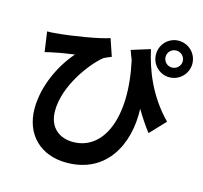

<svg xmlns="http://www.w3.org/2000/svg" viewBox="-124 -977 1248 1179"><g transform="rotate(15 500.0 -387.0)"><path d="M599 -707C606 -687 613 -667 621 -649C699 -291 592 -69 402 -69C318 -69 247 -118 247 -226C247 -390 382 -561 449 -614C464 -623 484 -630 498 -636L461 -745C397 -723 234 -696 130 -687C112 -685 92 -684 74 -684L92 -557C114 -563 130 -567 150 -570C184 -578 239 -586 276 -591C197 -502 122 -355 122 -208C122 -41 233 64 396 64C650 64 758 -148 749 -373C778 -324 807 -281 837 -242L929 -339C800 -470 745 -622 718 -744ZM871 -668C841 -668 817 -692 817 -722C817 -752 841 -776 871 -776C901 -776 926 -752 926 -722C926 -692 901 -668 871 -668ZM871 -838C807 -838 756 -786 756 -722C756 -658 807 -606 871 -606C935 -606 987 -658 987 -722C987 -786 935 -838 871 -838Z"/></g></svg>

Font: Noto Sans T Chinese Bold
Style: Bold
Weight: 700
Designer: Ryoko NISHIZUKA (kana & ideographs); Paul D. Hunt (Latin, Greek & Cyrillic); Wenlong ZHANG (bopomofo); Sandoll Communica
Foundry: Adobe Systems Incorporated
Version: Version 1.000;PS 1;hotconv 1.0.78;makeotf.lib2.5.61930